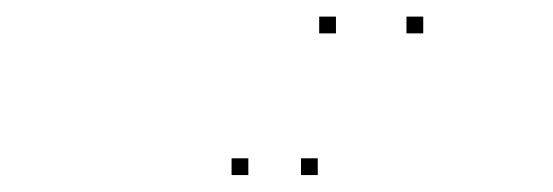

<svg xmlns="http://www.w3.org/2000/svg" viewBox="-20 -836 660 229"><path d="M380.7 -796.2V-816.2H360.7V-796.2ZM484.8 -796.2V-816.2H464.8V-796.2ZM359 -627.2V-647.2H339V-627.2ZM276.2 -627.2V-647.2H256.2V-627.2Z"/></svg>

Font: Monaspace Argon Dots Var
Style: Regular
Weight: 400
Designer: Riley Cran and the Lettermatic Team
Version: Version 1.100 (Monaspace Argon Dots)